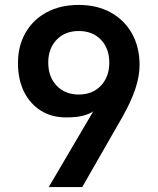

<svg xmlns="http://www.w3.org/2000/svg" viewBox="-20 -750 640 780"><path d="M300 -730Q374 -730 429.5 -699.5Q485 -669 516 -614Q547 -559 547 -486Q547 -440 529.5 -388Q512 -336 478 -276L314 10H178L359 -298Q348 -289 321 -281Q294 -273 248 -273Q190 -273 146 -300.5Q102 -328 77.5 -377.5Q53 -427 53 -494Q53 -564 84 -617.5Q115 -671 170.5 -700.5Q226 -730 300 -730ZM300 -624Q244 -624 210 -588.5Q176 -553 176 -496Q176 -438 210 -402Q244 -366 300 -366Q356 -366 390 -402Q424 -438 424 -496Q424 -553 390 -588.5Q356 -624 300 -624Z"/></svg>

Font: Tiny
Style: Bold
Weight: 700
Monospace: yes
Designer: Philipp Nurullin, Konstantin Bulenkov
Foundry: JetBrains
Version: Version 2.251; ttfautohint (v1.8.4.7-5d5b)